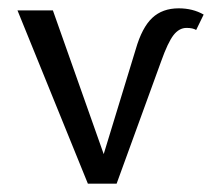

<svg xmlns="http://www.w3.org/2000/svg" viewBox="-20 -441 509 461"><path d="M409 -421Q443 -421 469 -406L451 -369Q443 -374 428 -374Q410 -374 396.5 -356.5Q383 -339 367 -294L260 0H191L22 -416H107L229 -71L306 -323Q321 -375 345.5 -398Q370 -421 409 -421Z"/></svg>

Font: EauTestText Medium
Style: Regular
Weight: 500
Designer: Christian Thalmann (Catharsis Fonts)
Version: Version 0.001;PS 000.001;hotconv 1.0.88;makeotf.lib2.5.64775